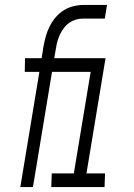

<svg xmlns="http://www.w3.org/2000/svg" viewBox="-20 -755 540 775"><path d="M62 0 139 -465H80L81 -520H148L156 -570Q160 -591 165.5 -610.5Q171 -630 181 -649.5Q191 -669 205 -685.5Q219 -702 237.5 -713.5Q256 -725 276.5 -730Q297 -735 317 -735H412L403 -680H315Q301 -680 287 -676Q273 -672 260.5 -663.5Q248 -655 238.5 -642.5Q229 -630 222.5 -616.5Q216 -603 212 -589Q208 -575 206 -561L199 -520H328L326 -465H190L113 0ZM187 0 189 -55H278L346 -465H272L273 -520H406L329 -55H404L402 0Z"/></svg>

Font: Iosevka Light Oblique
Style: Regular
Weight: 300
Italic angle: -9°
Monospace: yes
Designer: Belleve Invis
Foundry: Belleve Invis
Version: Version 32.5.0; ttfautohint (v1.8.4)